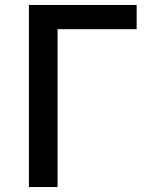

<svg xmlns="http://www.w3.org/2000/svg" viewBox="-20 -757 609 777"><path d="M97 0H213V-639H533V-737H97Z"/></svg>

Font: GenYoGothic2 TW M
Style: Regular
Weight: 500
Version: Version 2.100;PS 2.1;hotconv 16.6.51;makeotf.lib2.5.65220 DE